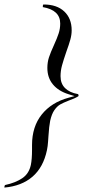

<svg xmlns="http://www.w3.org/2000/svg" viewBox="-52 -743 394 868"><path d="M285.2 -308.6 258.3 -301.3Q180.7 -280.3 136.7 -225.3Q92.8 -170.4 92.8 -87.4V-66.4Q92.8 -22.9 87.4 2.9Q78.6 43 47.9 63.2Q17.1 83.5 -28.3 93.3Q-30.8 93.8 -31.5 98.9Q-32.2 104 -32.2 105Q45.9 98.1 95 55.7Q144 13.2 160.2 -64Q164.1 -82.5 165.3 -102.8Q166.5 -123 167 -127Q169.9 -172.9 174.8 -196.8Q181.6 -227.5 193.8 -245.1Q206.1 -262.7 220.2 -270.8Q234.4 -278.8 258.3 -288.1Q285.2 -297.4 301.8 -307.6Q303.2 -309.1 303.2 -311.5Q303.2 -314 302.2 -315.7Q301.3 -317.4 299.3 -317.9Q263.2 -324.2 242.4 -344.5Q221.7 -364.7 221.7 -398.4Q221.7 -422.9 228.3 -447Q234.9 -471.2 248 -509.3Q260.3 -543 266.1 -564.5Q272 -585.9 272 -606Q272 -659.7 238.5 -691.2Q205.1 -722.7 145.5 -722.7Q142.1 -722.7 141.8 -717.3Q141.6 -711.9 141.6 -710.9Q220.2 -697.3 220.2 -636.7Q220.2 -613.3 213.1 -591.8Q206.1 -570.3 191.9 -539.1Q176.8 -506.3 169.4 -483.9Q162.1 -461.4 162.1 -436Q162.1 -391.6 187.3 -361.3Q212.4 -331.1 258.3 -316.9Z"/></svg>

Font: Radley
Style: Italic
Weight: 400
Italic angle: -12°
Designer: Vernon Adams
Foundry: Vernon Adams
Version: Version 1.003; ttfautohint (v1.6)